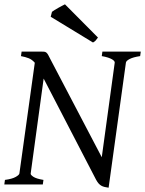

<svg xmlns="http://www.w3.org/2000/svg" viewBox="-20 -854 672 889"><path d="M628.9 -594.2Q596.7 -589.4 580.3 -580.8Q564 -572.3 563 -564L482.9 15.1Q472.7 13.7 464.4 11.7Q456.1 9.8 449.2 5.9Q442.4 2 436.5 -4.6Q430.7 -11.2 424.8 -22L182.1 -490.2L122.1 -50.8Q120.6 -44.9 134.3 -35.6Q147.9 -26.4 181.2 -21L178.2 0H0L2.9 -21Q36.1 -25.4 52.5 -34.7Q68.8 -43.9 69.8 -50.8L141.1 -563.5Q128.4 -578.1 113.3 -584.2Q98.1 -590.3 77.1 -594.2L80.1 -615.2H167Q177.7 -615.2 183.8 -614.7Q189.9 -614.3 194.6 -610.6Q199.2 -606.9 203.4 -599.1Q207.5 -591.3 214.8 -577.1L451.2 -126L511.2 -564Q511.7 -566.9 508.8 -571Q505.9 -575.2 498.8 -579.3Q491.7 -583.5 480 -587.4Q468.3 -591.3 451.2 -594.2L454.1 -615.2H631.8ZM433.6 -680.2Q426.8 -670.4 422.6 -666Q418.5 -661.6 410.6 -657.2L214.8 -776.4L220.7 -799.3Q225.1 -802.7 232.9 -807.6Q240.7 -812.5 249.5 -817.4Q258.3 -822.3 266.6 -826.7Q274.9 -831.1 280.8 -834Z"/></svg>

Font: Gentium Plus Am
Style: Italic
Weight: 400
Italic angle: -8°
Designer: J. Victor Gaultney, Annie Olsen, Iska Routamaa, Becca Hirsbrunner
Foundry: SIL International
Version: Version 5.000